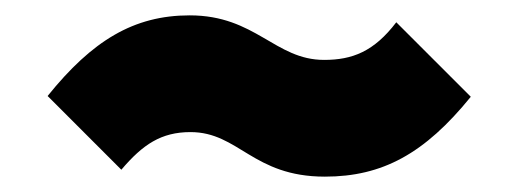

<svg xmlns="http://www.w3.org/2000/svg" viewBox="-20 -486 675 250"><path d="M403 -256C478 -256 533 -286 593 -360L496 -457C467 -419 439 -408 402 -408C338 -408 313 -466 227 -466C154 -466 100 -433 42 -361L138 -265C166 -298 190 -314 228 -314C291 -314 309 -256 403 -256Z"/></svg>

Font: MV Cash Black
Style: Regular
Weight: 900
Designer: Rodrigo Fuenzalida
Foundry: fragTYPE
Version: Version 1.100;Glyphs 3.1.2 (3151)